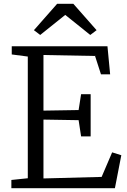

<svg xmlns="http://www.w3.org/2000/svg" viewBox="-20 -985 663 1005"><path d="M125.5 -52V-689L41.5 -700V-743H542.5L556.5 -596H508.5L477.5 -692L207.5 -697V-406L391.5 -409L404.5 -492H454.5V-271H404.5L391.5 -356L207.5 -359V-51L512 -59L567 -187.5L615 -172.5L581.5 0H39.5V-43ZM190.5 -802 157.5 -827 279 -965H364L485.5 -827L452.5 -802L321.5 -907Z"/></svg>

Font: Merriweather Light 18pt Light
Style: Regular
Weight: 300
Version: Version 2.100